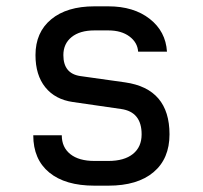

<svg xmlns="http://www.w3.org/2000/svg" viewBox="-20 -578 640 606"><path d="M278 8Q186 8 135.5 -33.5Q85 -75 85 -151H175Q175 -113 202 -91.5Q229 -70 278 -70H322Q372 -70 399.5 -92Q427 -114 427 -154Q427 -225 362 -234L210 -256Q154 -264 123 -302.5Q92 -341 92 -404Q92 -476 141.5 -517Q191 -558 278 -558H322Q402 -558 452.5 -518.5Q503 -479 507 -415H416Q414 -444 388.5 -463Q363 -482 322 -482H278Q232 -482 206 -461Q180 -440 180 -404Q180 -346 233 -338L375 -318Q515 -298 515 -154Q515 -77 464.5 -34.5Q414 8 322 8Z"/></svg>

Font: JetBrainsMono NFM
Style: Regular
Weight: 400
Monospace: yes
Designer: Philipp Nurullin, Konstantin Bulenkov
Foundry: JetBrains
Version: Version 2.304; ttfautohint (v1.8.4.7-5d5b);Nerd Fonts 3.3.0